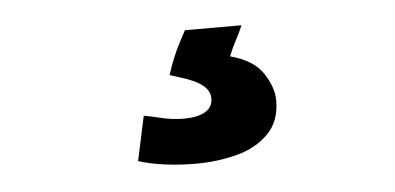

<svg xmlns="http://www.w3.org/2000/svg" viewBox="-30 -66 620 301"><g transform="rotate(-5 280.0 85.0)"><path d="M268 190Q243 190 220 187Q197 184 178 178L193 108Q200 109 219 113.5Q238 118 255 118Q277 118 289 111Q301 104 301 90Q301 79 291.5 70.5Q282 62 261 55L239 48Q243 35 248.5 21.5Q254 8 260 -3Q266 -14 269 -20H358Q353 -8 347 3Q341 14 336 27Q373 37 387.5 59.5Q402 82 402 102Q402 135 382.5 154.5Q363 174 332.5 182Q302 190 268 190Z"/></g></svg>

Font: Ubuntu Sans Mono
Style: Bold
Weight: 700
Monospace: yes
Designer: Dalton Maag Ltd
Foundry: Dalton Maag Ltd
Version: Version 1.006